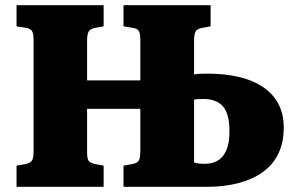

<svg xmlns="http://www.w3.org/2000/svg" viewBox="-20 -723 1136 743"><path d="M44 0V-82L79 -88Q97 -92 103.5 -101.5Q110 -111 110 -139V-567Q110 -594 103.5 -603.5Q97 -613 76 -616L44 -621V-703H381V-621L347 -615Q329 -611 323 -600.5Q317 -590 317 -564V-412H523V-567Q523 -594 517 -603.5Q511 -613 490 -616L458 -621V-703H795V-621L761 -615Q742 -611 736.5 -600.5Q731 -590 731 -564V-435Q742 -437 754.5 -437.5Q767 -438 784 -438Q848 -438 901.5 -426Q955 -414 995 -388Q1035 -362 1056.5 -322.5Q1078 -283 1078 -229Q1078 -172 1057.5 -129Q1037 -86 997.5 -57.5Q958 -29 903 -14.5Q848 0 779 0H458V-82L492 -88Q511 -92 517 -101.5Q523 -111 523 -139V-302H317V-135Q317 -108 323.5 -100Q330 -92 349 -88L381 -82V0ZM731 -94Q742 -91 751.5 -90Q761 -89 772 -89Q800 -89 821 -100.5Q842 -112 855 -139.5Q868 -167 868 -216Q868 -282 843 -311Q818 -340 767 -340Q758 -340 748 -339.5Q738 -339 731 -338Z"/></svg>

Font: Literata 18pt ExtraBold
Style: Regular
Weight: 800
Designer: Latin by Veronika Burian and Jose Scaglione. Greek by Irene Vlachou. Cyrillic by Vera Evstafieva.
Foundry: TypeTogether
Version: Version 3.103;gftools[0.9.29]